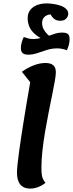

<svg xmlns="http://www.w3.org/2000/svg" viewBox="-20 -1086 430 1131"><path d="M158 25Q120 25 100 1.5Q80 -22 80 -68Q80 -87 83.5 -120.5Q87 -154 93 -197.5Q99 -241 106.5 -290Q114 -339 122 -388Q130 -437 137.5 -482.5Q145 -528 151.5 -564Q158 -600 161 -622L185 -568L109 -663Q140 -686 177 -700.5Q214 -715 248 -715Q279 -715 294 -701.5Q309 -688 309 -661Q309 -642 302.5 -606Q296 -570 286.5 -523Q277 -476 266 -421Q255 -366 245.5 -309.5Q236 -253 230 -199Q224 -145 224 -99Q224 -71 226.5 -55Q229 -39 234.5 -29Q240 -19 248 -9Q228 7 204.5 16Q181 25 158 25ZM147 -764Q123 -764 113 -773.5Q103 -783 103 -803Q103 -818 107.5 -835Q112 -852 120 -868Q133 -863 147 -859.5Q161 -856 176 -856Q193 -856 211 -860Q229 -864 243 -869L257 -844Q215 -861 189.5 -882Q164 -903 153.5 -927.5Q143 -952 143 -977Q143 -1004 154 -1021Q165 -1038 181.5 -1048Q198 -1058 217 -1062Q236 -1066 254 -1066Q271 -1066 293 -1063Q315 -1060 335.5 -1053Q356 -1046 369 -1034Q382 -1022 382 -1005Q382 -989 369 -975.5Q356 -962 329 -964Q310 -965 297 -976.5Q284 -988 278 -1001Q258 -1000 243 -987.5Q228 -975 228 -950Q228 -931 237 -914Q246 -897 260 -883.5Q274 -870 287 -859L231 -865Q270 -875 295 -884.5Q320 -894 347 -894Q370 -894 380 -885.5Q390 -877 390 -856Q390 -824 374 -790Q361 -795 347 -798Q333 -801 317 -801Q285 -801 255.5 -791.5Q226 -782 199.5 -773Q173 -764 147 -764Z"/></svg>

Font: Lemonada Medium
Style: Regular
Weight: 500
Designer: Mohamed Gaber (Arabic), Eduardo Tunni (Latin)
Foundry: Kief Type Foundry
Version: Version 4.004; ttfautohint (v1.8.2)